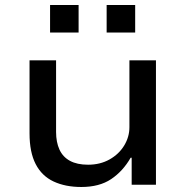

<svg xmlns="http://www.w3.org/2000/svg" viewBox="-20 -738 742 767"><path d="M305 9Q241 9 194 -13Q147 -35 122.5 -82.5Q98 -130 98 -205V-497H204V-211Q204 -170 217.5 -140.5Q231 -111 259.5 -95.5Q288 -80 332 -80Q380 -80 417.5 -101Q455 -122 476 -156.5Q497 -191 497 -230V-497H603V0H506V-108H502Q471 -54 424 -22.5Q377 9 305 9ZM406 -608V-718H520V-608ZM180 -608V-718H294V-608Z"/></svg>

Font: Nunito Sans 7pt SemiExpanded Medium
Style: Regular
Weight: 500
Width: 6
Designer: Vernon Adams
Foundry: Vernon Adams
Version: Version 3.101;gftools[0.9.27]